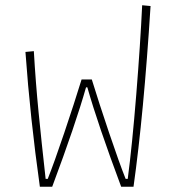

<svg xmlns="http://www.w3.org/2000/svg" viewBox="-20 -712 667 732"><path d="M77 -514 109 -517Q116 -397 127 -285Q138 -173 154 -30H162Q186 -90 225 -205.5Q264 -321 291 -409H330Q357 -321 396 -205.5Q435 -90 459 -30H467Q484 -159 499.5 -351.5Q515 -544 522 -692L554 -689Q528 -277 489 0H442Q353 -238 313 -379H308Q268 -238 179 0H132Q95 -262 77 -514Z"/></svg>

Font: Athiti ExtraLight
Style: Regular
Weight: 275
Designer: CadsonDemak Team
Foundry: CadsonDemak
Version: Version 1.033